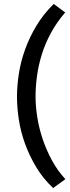

<svg xmlns="http://www.w3.org/2000/svg" viewBox="-20 -732 354 972"><path d="M249 220Q198 172 163.5 114.5Q129 57 107 -3.5Q85 -64 75.5 -125.5Q66 -187 66 -243Q66 -298 75.5 -359Q85 -420 107 -481.5Q129 -543 164.5 -602Q200 -661 252 -712L310 -669Q267 -619 238 -565.5Q209 -512 192 -457.5Q175 -403 167.5 -348.5Q160 -294 160 -243Q160 -195 168.5 -140Q177 -85 195.5 -29.5Q214 26 242.5 79Q271 132 311 175Z"/></svg>

Font: PT Sans Caption
Style: Regular
Weight: 400
Designer: A.Korolkova, O.Umpeleva, V.Yefimov
Foundry: ParaType Ltd
Version: Version 2.004W OFL